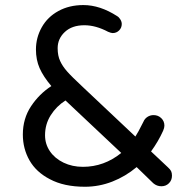

<svg xmlns="http://www.w3.org/2000/svg" viewBox="-20 -712 755 743"><path d="M172.9 -18.6Q120.1 -45.9 94.2 -91.3Q68.4 -136.7 68.4 -191.4Q68.4 -252.9 100.1 -300.8Q131.8 -348.6 178.7 -378.9Q147.5 -416 133.3 -448.2Q119.1 -480.5 119.1 -520.5Q119.1 -566.4 141.6 -606.4Q164.1 -646.5 206.1 -669.4Q248 -692.4 302.7 -692.4Q367.2 -692.4 433.6 -649.4Q440.4 -645.5 445.8 -636.7Q451.2 -627.9 451.2 -619.1Q451.2 -604.5 440.9 -594.2Q430.7 -584 416 -584Q410.2 -584 398.4 -588.9Q350.6 -614.3 306.6 -614.3Q258.8 -614.3 231 -588.4Q203.1 -562.5 203.1 -525.4Q203.1 -496.1 212.9 -475.6Q221.7 -456.1 239.3 -436Q256.8 -416 300.8 -375L503.9 -183.6Q512.7 -196.3 535.2 -241.2Q540 -252.9 550.8 -259.8Q561.5 -266.6 574.2 -266.6Q591.8 -266.6 604 -254.9Q616.2 -243.2 616.2 -225.6Q616.2 -217.8 611.3 -206.1Q592.8 -165 564.5 -126L629.9 -64.5Q638.7 -56.6 642.1 -49.8Q645.5 -43 645.5 -32.2Q645.5 -14.6 633.8 -2.9Q622.1 8.8 604.5 8.8Q586.9 8.8 573.2 -2.9L508.8 -65.4Q465.8 -29.3 414.6 -9.3Q363.3 10.7 308.6 10.7Q227.5 10.7 172.9 -18.6ZM449.2 -120.1 233.4 -323.2Q198.2 -300.8 176.3 -266.1Q154.3 -231.4 154.3 -188.5Q154.3 -154.3 173.3 -126.5Q192.4 -98.6 226.1 -82.5Q259.8 -66.4 300.8 -66.4Q382.8 -66.4 449.2 -120.1Z"/></svg>

Font: YuPearl-Regular
Style: Regular
Weight: 400
Designer: Max Yao
Foundry: Max-Everyday
Version: Version 1.011; ttfautohint (v1.8.3)